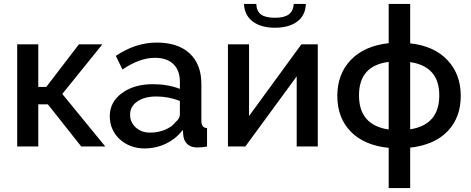

<svg xmlns="http://www.w3.org/2000/svg" viewBox="-20 -750 2412 983"><path d="M176 -305V-523H68V0H176V-216H225L396 0H519L299 -269L504 -523H384L217 -305Z M916 -85 919 -52Q923 -26 941 -10.5Q959 5 990 5Q1014 5 1040 0V-94Q1011 -96 1011 -130V-319Q1011 -421 951 -476.5Q891 -532 783 -532Q674 -532 573 -464L607 -394Q695 -454 773 -454Q835 -454 868 -421.5Q901 -389 901 -331V-295Q839 -319 763 -319Q666 -319 604 -273Q542 -228 542 -154Q542 -119 555.5 -89Q569 -59 593 -37Q617 -15 649.5 -2.5Q682 10 719 10Q778 10 829.5 -14.5Q881 -39 916 -85ZM646 -163Q646 -205 683 -230.5Q720 -256 780 -256Q844 -256 901 -233V-164Q901 -144 880 -126Q860 -100 824.5 -85.5Q789 -71 749 -71Q704 -71 675 -97.5Q646 -124 646 -163Z M1388 -659Q1341 -659 1317.5 -675Q1294 -691 1292 -730H1229Q1232 -671 1274.5 -639.5Q1317 -608 1388 -608Q1459 -608 1501.5 -639.5Q1544 -671 1546 -730H1484Q1481 -692 1457.5 -675.5Q1434 -659 1388 -659ZM1147 -523V0H1236L1499 -359V0H1607V-523H1523L1255 -156V-523Z M1970 -730V-529Q1845 -515 1776 -443Q1707 -371 1707 -259Q1707 -147 1775.5 -76.5Q1844 -6 1970 7V213H2080V6Q2204 -8 2271.5 -78Q2339 -148 2339 -259Q2339 -369 2272 -441Q2203 -515 2080 -528V-730ZM1818 -262Q1818 -414 1970 -433V-87Q1818 -109 1818 -262ZM2229 -262Q2229 -111 2080 -88V-432Q2229 -410 2229 -262Z"/></svg>

Font: RT Raleway SemiBold
Style: Regular
Weight: 400
Designer: Matt McInerney, Pablo Impallari, Rodrigo Fuenzalida — Edited by Milan Moffatt in April 2016
Foundry: Matt McInerney, Pablo Impallari, Rodrigo Fuenzalida — Edited by Milan Moffatt in April 2016
Version: Version 3.001